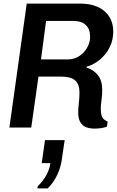

<svg xmlns="http://www.w3.org/2000/svg" viewBox="-20 -706 647 1063"><path d="M503 6Q478 6 457.5 -1.5Q437 -9 425 -29Q413 -49 413 -84Q413 -107 416.5 -135Q420 -163 420 -195Q420 -238 397 -260Q374 -282 313 -282H193L153 0H32L128 -686H424Q510 -686 558.5 -644Q607 -602 607 -531Q607 -483 586.5 -443Q566 -403 532.5 -375.5Q499 -348 460 -337L459 -332Q498 -320 522 -290Q546 -260 546 -207Q546 -179 542 -152Q538 -125 538 -103Q538 -80 542.5 -66Q547 -52 555.5 -45Q564 -38 576 -33L572 -5Q557 1 538.5 3.5Q520 6 503 6ZM207 -377H354Q391 -377 419 -395.5Q447 -414 463 -443Q479 -472 479 -503Q479 -544 455.5 -567Q432 -590 387 -590H235ZM187 337 189 325Q219 296 237 263Q255 230 259 197H211L229 70H338L322 179Q316 222 296 264Q276 306 244 337Z"/></svg>

Font: Chivo Mono Medium
Style: Italic
Weight: 500
Italic angle: -8.05°
Monospace: yes
Designer: Hector Gatti
Foundry: Omnibus-Type
Version: Version 1.008